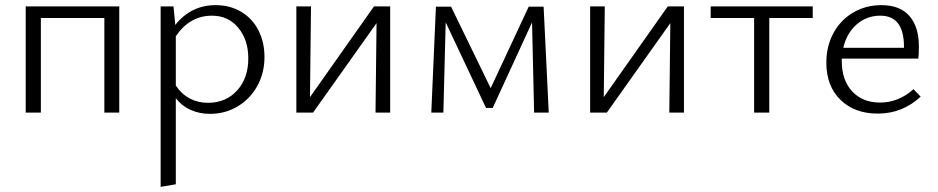

<svg xmlns="http://www.w3.org/2000/svg" viewBox="-20 -438 3651 747"><path d="M444 0H386V-368H139V0H80V-413H444Z M1009 -216Q1009 -154 981 -103.5Q953 -53 904.5 -24Q856 5 797 5Q756 5 721.5 -10.5Q687 -26 664 -56V279L605 289V-413H655L662 -341Q723 -418 819 -418Q875 -418 918.5 -392Q962 -366 985.5 -320Q1009 -274 1009 -216ZM946 -211Q946 -283 907 -330Q868 -377 805 -377Q718 -377 664 -297V-105Q686 -72 718 -55Q750 -38 789 -38Q859 -38 902.5 -86Q946 -134 946 -211Z M1498 0H1441L1445 -348L1198 0H1133V-413H1190L1186 -60L1435 -413H1498Z M2058 0 2050 -351 1897 -18H1871L1714 -351L1705 0H1658L1676 -412H1735L1889 -95L2037 -412H2095L2115 0Z M2641 0H2584L2588 -348L2341 0H2276V-413H2333L2329 -60L2578 -413H2641Z M3142 -368H2973V0H2914V-368H2745V-413H3142Z M3562 -62Q3491 4 3395 4Q3305 4 3250 -49.5Q3195 -103 3195 -194Q3195 -259 3223 -310Q3251 -361 3300 -389.5Q3349 -418 3409 -418Q3482 -418 3518.5 -375.5Q3555 -333 3555 -258Q3555 -225 3553 -210H3255V-201Q3255 -126 3295.5 -82.5Q3336 -39 3404 -39Q3476 -39 3534 -91ZM3261 -252H3497V-256Q3497 -377 3405 -377Q3352 -377 3313 -343Q3274 -309 3261 -252Z"/></svg>

Font: Isabella Sans
Style: Regular
Weight: 400
Designer: Original fonts by Christian Thalmann (Catharsis Fonts), Modifications by Cristiano Sobral
Version: Version 0.002;July 12, 2020;FontCreator 13.0.0.2655 64-bit; 